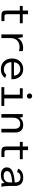

<svg xmlns="http://www.w3.org/2000/svg" viewBox="1828 -2584 767 4464"><g transform="rotate(90 2212.0 -351.5)"><path d="M349 0Q302 0 275 -9.5Q248 -19 236.5 -45.5Q225 -72 225 -124V-429H118V-496H225V-620H310V-496H521V-429H310V-136Q310 -95 321.5 -83Q333 -71 368 -71H471V0Z M780 0V-496H845L864 -381Q899 -444 959.5 -474.5Q1020 -505 1090 -505Q1110 -505 1132 -502Q1154 -499 1169 -496V-408Q1146 -415 1121 -419Q1096 -423 1072 -423Q1012 -423 965.5 -399Q919 -375 892 -327.5Q865 -280 865 -207V0Z M1590 12Q1512 12 1456 -21.5Q1400 -55 1370 -113.5Q1340 -172 1340 -247Q1340 -327 1372.5 -385Q1405 -443 1460.5 -475Q1516 -507 1586 -507Q1646 -507 1691.5 -485Q1737 -463 1767 -424.5Q1797 -386 1811 -336.5Q1825 -287 1821 -233H1425Q1426 -183 1442 -149.5Q1458 -116 1483 -95.5Q1508 -75 1537 -66.5Q1566 -58 1594 -58Q1641 -58 1670.5 -74Q1700 -90 1718 -114L1793 -87Q1764 -45 1715 -16.5Q1666 12 1590 12ZM1426 -292H1738Q1737 -328 1720 -361.5Q1703 -395 1670 -417Q1637 -439 1588 -439Q1550 -439 1515.5 -425Q1481 -411 1457.5 -379Q1434 -347 1426 -292Z M2006 0V-67H2181V-429H2032V-496H2267V-67H2442V0ZM2213 -593Q2188 -593 2170 -611Q2152 -629 2152 -654Q2152 -679 2170 -697Q2188 -715 2213 -715Q2239 -715 2256.5 -697Q2274 -679 2274 -654Q2274 -629 2256.5 -611Q2239 -593 2213 -593Z M2631 0V-496H2701L2715 -421Q2726 -439 2748.5 -459.5Q2771 -480 2804.5 -493.5Q2838 -507 2882 -507Q2944 -507 2983.5 -484Q3023 -461 3041.5 -420Q3060 -379 3060 -325V0H2974V-303Q2974 -363 2948 -400Q2922 -437 2859 -437Q2794 -437 2755 -393Q2716 -349 2716 -267V0Z M3509 0Q3462 0 3435 -9.5Q3408 -19 3396.5 -45.5Q3385 -72 3385 -124V-429H3278V-496H3385V-620H3470V-496H3681V-429H3470V-136Q3470 -95 3481.5 -83Q3493 -71 3528 -71H3631V0Z M4047 12Q3970 12 3920.5 -24Q3871 -60 3871 -125Q3871 -215 3959 -256.5Q4047 -298 4221 -310V-321Q4221 -379 4192.5 -411.5Q4164 -444 4101 -444Q4050 -444 4019 -421.5Q3988 -399 3980 -365L3901 -388Q3923 -444 3976 -475.5Q4029 -507 4103 -507Q4204 -507 4253.5 -458.5Q4303 -410 4303 -313V-191Q4303 -126 4308.5 -79Q4314 -32 4321 0H4247L4228 -75Q4208 -39 4164.5 -13.5Q4121 12 4047 12ZM4067 -52Q4111 -52 4146 -66Q4181 -80 4201 -112Q4221 -144 4221 -198V-251Q4089 -242 4023.5 -215Q3958 -188 3958 -131Q3958 -96 3987 -74Q4016 -52 4067 -52Z"/></g></svg>

Font: Atkinson Hyperlegible Mono ExtraLight
Style: Regular
Weight: 400
Monospace: yes
Version: Version 2.001